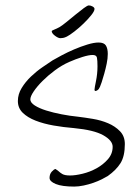

<svg xmlns="http://www.w3.org/2000/svg" viewBox="-20 -677 496 709"><path d="M441 -145Q441 -100 425 -74.5Q409 -49 378 -27Q370 -22 356 -15Q342 -8 325 -2Q308 4 289 8Q270 12 254 12Q209 12 186 2.5Q163 -7 163 -20Q163 -34 171 -43Q179 -52 185 -53L196 -45Q201 -40 210 -34.5Q219 -29 239 -29Q258 -29 285 -35.5Q312 -42 336.5 -55.5Q361 -69 378.5 -89Q396 -109 396 -135Q396 -158 361.5 -177.5Q327 -197 253 -204Q215 -207 178 -213.5Q141 -220 111.5 -231.5Q82 -243 64 -260.5Q46 -278 46 -304Q46 -329 60 -352Q74 -375 94.5 -394.5Q115 -414 137 -429Q159 -444 174 -454Q186 -461 207.5 -472.5Q229 -484 253.5 -494.5Q278 -505 302.5 -512.5Q327 -520 344 -520Q364 -520 371 -509Q378 -498 378 -478Q378 -461 374 -442Q370 -423 365 -405Q360 -387 355.5 -373.5Q351 -360 349 -356Q345 -347 340 -344Q335 -341 333 -341Q329 -341 329 -346Q329 -349 330.5 -357.5Q332 -366 334.5 -378Q337 -390 338.5 -404Q340 -418 340 -432Q340 -454 338 -464Q336 -474 322 -474Q308 -474 284 -466.5Q260 -459 235 -448Q208 -436 182.5 -417Q157 -398 137 -378Q117 -358 104.5 -339.5Q92 -321 92 -310Q92 -298 108.5 -287.5Q125 -277 150.5 -269Q176 -261 207 -255Q238 -249 268 -246Q293 -243 323 -238Q353 -233 379 -222Q405 -211 423 -192.5Q441 -174 441 -145ZM329 -644Q329 -636 317 -621Q305 -606 288.5 -590Q272 -574 254.5 -560.5Q237 -547 227 -542Q219 -538 213 -537Q207 -536 203 -536Q195 -536 183 -545Q171 -554 171 -562Q171 -564 180 -567.5Q189 -571 200 -577Q210 -583 226.5 -596.5Q243 -610 259.5 -623.5Q276 -637 289.5 -647Q303 -657 308 -657Q315 -657 322 -653Q329 -649 329 -644Z"/></svg>

Font: Reenie Beanie
Style: Regular
Weight: 500
Designer: James Grieshaber
Foundry: James Grieshaber
Version: Version 1.000